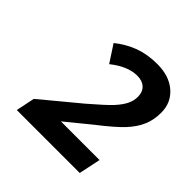

<svg xmlns="http://www.w3.org/2000/svg" viewBox="-127 -823 636 636"><g transform="rotate(45 191.5 -504.5)"><path d="M333 -286.1H38.1L51.8 -352.1L183.1 -460.9Q237.3 -507.3 255.6 -527.3Q273.9 -547.4 282.5 -564.9Q291 -582.5 291 -601.1Q291 -623.5 277.3 -636.2Q263.7 -648.9 240.2 -648.9Q195.8 -648.9 147 -609.9L107.9 -669.9Q141.1 -696.3 177.5 -709.7Q213.9 -723.1 259.8 -723.1Q315.9 -723.1 349.4 -693.8Q382.8 -664.6 382.8 -618.2Q382.8 -584.5 371.3 -557.4Q359.9 -530.3 335.2 -503.4Q310.5 -476.6 252.9 -432.1L168 -362.8H349.1Z"/></g></svg>

Font: Open Sans Semibold
Style: Italic
Weight: 600
Italic angle: -12°
Foundry: Ascender Corporation
Version: Version 1.10